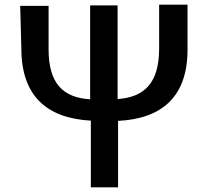

<svg xmlns="http://www.w3.org/2000/svg" viewBox="-20 -765 893 818"><path d="M71 -558C71 -354 182 -261 367 -251V33H483V-250C668 -259 779 -351 779 -554V-745H658V-559C658 -413 597 -351 481 -343V-742H364V-342C248 -349 187 -410 187 -555V-740H66Z"/></svg>

Font: GenEiGothic-pro-SemiBold
Style: Regular
Weight: 500
Designer: Ryoko NISHIZUKA (kana & ideographs); Paul D. Hunt (Latin, Greek & Cyrillic); Wenlong ZHANG (bopomofo); Sandoll Communica
Foundry: Adobe Systems Incorporated; o_tamon
Version: Version 1.000.140830